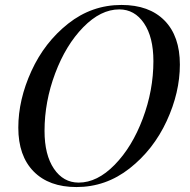

<svg xmlns="http://www.w3.org/2000/svg" viewBox="-20 -742 769 776"><path d="M471 -722Q583 -722 645 -659Q707 -596 707 -481Q707 -368 653.5 -252.5Q600 -137 504 -61.5Q408 14 289 14Q178 14 116 -49Q54 -112 54 -226Q54 -339 107 -455Q160 -571 255.5 -646.5Q351 -722 471 -722ZM160 -213Q160 -116 198 -60Q236 -4 298 -4Q373 -4 443.5 -76Q514 -148 557 -262.5Q600 -377 600 -495Q600 -592 562 -648Q524 -704 462 -704Q387 -704 316.5 -632Q246 -560 203 -445.5Q160 -331 160 -213Z"/></svg>

Font: Playfair Display
Style: Italic
Weight: 400
Italic angle: -14°
Designer: Claus Eggers Sørensen
Foundry: Claus Eggers Sørensen
Version: Version 1.200; ttfautohint (v1.6)